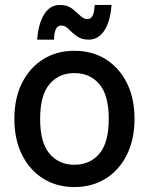

<svg xmlns="http://www.w3.org/2000/svg" viewBox="-20 -745 601 775"><path d="M280 10Q209 10 154.5 -24Q100 -58 69 -120Q38 -182 38 -265Q38 -349 69 -410.5Q100 -472 154.5 -506Q209 -540 280 -540Q352 -540 406.5 -506Q461 -472 492 -410.5Q523 -349 523 -265Q523 -182 492 -120Q461 -58 406.5 -24Q352 10 280 10ZM280 -80Q343 -80 381 -124.5Q419 -169 419 -265Q419 -361 381 -405.5Q343 -450 280 -450Q218 -450 180 -405.5Q142 -361 142 -265Q142 -169 180 -124.5Q218 -80 280 -80ZM130 -585Q135 -650 158.5 -687.5Q182 -725 222 -725Q252 -725 270.5 -710.5Q289 -696 303.5 -682Q318 -668 333 -668Q347 -668 354 -682Q361 -696 362 -725H430Q426 -661 402 -623Q378 -585 338 -585Q309 -585 290 -599Q271 -613 257 -627.5Q243 -642 227 -642Q199 -642 198 -585Z"/></svg>

Font: Radio Canada Big
Style: Regular
Weight: 400
Designer: Étienne Aubert Bonn
Foundry: Coppers and Brasses
Version: Version 1.001